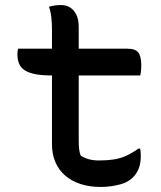

<svg xmlns="http://www.w3.org/2000/svg" viewBox="-20 -727 640 761"><path d="M52 -534H486Q516 -534 528 -519Q540 -504 540 -468Q540 -461 539.5 -453.5Q539 -446 538 -440Q537 -434 536 -428H184Q146 -428 120 -433Q94 -438 78 -448.5Q62 -459 55.5 -475Q49 -491 49 -513Q49 -517 49.5 -521Q50 -525 50.5 -528.5Q51 -532 52 -534ZM535 -138Q537 -131 537.5 -123Q538 -115 538 -109Q538 -81 530.5 -60.5Q523 -40 506 -23Q498 -15 486 -8Q474 -1 457.5 3.5Q441 8 421.5 11Q402 14 379 14Q335 14 299.5 2.5Q264 -9 238.5 -31Q213 -53 199.5 -84.5Q186 -116 186 -155Q186 -211 186 -268Q186 -325 186 -381.5Q186 -438 186 -495Q186 -552 186 -609Q186 -635 183.5 -658Q181 -681 174 -700Q187 -704 199 -705.5Q211 -707 222 -707Q242 -707 257.5 -697.5Q273 -688 282.5 -669Q292 -650 292 -619Q292 -562 292 -506.5Q292 -451 292 -394.5Q292 -338 292 -282Q292 -226 292 -170Q292 -151 293.5 -137Q295 -123 300 -110Q316 -100 333.5 -95.5Q351 -91 372 -91Q405 -91 431 -95Q457 -99 480 -109.5Q503 -120 529 -138Z"/></svg>

Font: Recursive Monospace Casual Medium
Style: Regular
Weight: 500
Version: Version 1.047